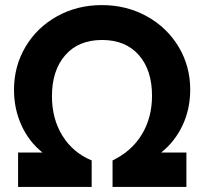

<svg xmlns="http://www.w3.org/2000/svg" viewBox="-20 -734 860 754"><path d="M51 -135H147Q94 -177 64.5 -241.5Q35 -306 35 -381Q35 -474 80 -550Q125 -626 204 -670Q283 -714 380 -714Q477 -714 556.5 -670Q636 -626 681.5 -550Q727 -474 727 -382Q727 -306 697 -242Q667 -178 613 -135H712V0H422V-104Q497 -140 537 -206Q577 -272 577 -358Q577 -459 525 -518Q473 -577 381 -577Q288 -577 236 -517Q184 -457 184 -356Q184 -267 225.5 -200.5Q267 -134 340 -104V0H51Z"/></svg>

Font: Hanken Grotesk ExtraBold
Style: Regular
Weight: 800
Designer: Alfredo Marco Pradil
Foundry: Hanken Design Co.
Version: Version 3.014